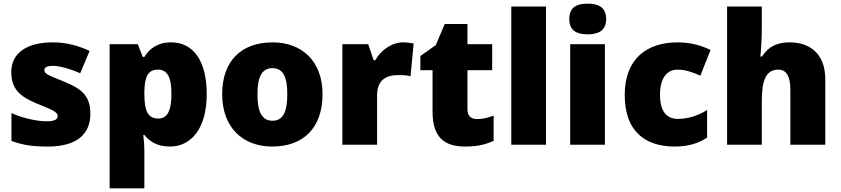

<svg xmlns="http://www.w3.org/2000/svg" viewBox="-20 -796 4623 1056"><path d="M477 -170C477 -267 431 -307 335 -346C243 -383 224 -390 224 -411C224 -426 241 -434 271 -434C304 -434 366 -418 421 -393L473 -516C404 -547 343 -563 270 -563C133 -563 42 -508 42 -400C42 -309 87 -266 179 -228C272 -190 297 -181 297 -157C297 -138 278 -129 235 -129C193 -129 113 -142 43 -174V-21C107 3 164 10 243 10C411 10 477 -65 477 -170Z M921 -563C844 -563 801 -526 774 -483H765L738 -553H583V240H774V38C774 -1 771 -29 768 -54H774C798 -24 837 10 915 10C1031 10 1117 -89 1117 -278C1117 -462 1043 -563 921 -563ZM849 -413C897 -413 923 -377 923 -280C923 -182 898 -144 850 -144C791 -144 774 -191 774 -279V-294C776 -373 793 -413 849 -413Z M1754 -278C1754 -461 1639 -563 1480 -563C1307 -563 1202 -461 1202 -278C1202 -93 1317 10 1477 10C1649 10 1754 -93 1754 -278ZM1396 -278C1396 -372 1420 -421 1478 -421C1538 -421 1560 -372 1560 -278C1560 -183 1538 -132 1479 -132C1419 -132 1396 -183 1396 -278Z M2197 -563C2134 -563 2074 -519 2044 -465H2035L2005 -553H1863V0H2054V-272C2054 -372 2125 -383 2173 -383C2208 -383 2225 -380 2238 -377L2255 -557C2244 -559 2218 -563 2197 -563Z M2603 -141C2570 -141 2551 -159 2551 -195V-410H2687V-553H2551V-664H2426L2377 -548L2292 -488V-410H2359V-182C2359 -32 2432 10 2540 10C2612 10 2653 -3 2695 -21V-160C2664 -149 2637 -141 2603 -141Z M2983 0V-760H2792V0Z M3212 -776C3156 -776 3111 -759 3111 -691C3111 -625 3156 -607 3212 -607C3267 -607 3314 -625 3314 -691C3314 -759 3267 -776 3212 -776ZM3307 -553H3116V0H3307Z M3692 10C3768 10 3823 -9 3869 -39V-191C3820 -160 3763 -142 3708 -142C3650 -142 3610 -179 3610 -275C3610 -368 3649 -413 3707 -413C3749 -413 3786 -400 3832 -380L3888 -521C3836 -547 3775 -563 3707 -563C3540 -563 3416 -475 3416 -274C3416 -77 3524 10 3692 10Z M4170 -652V-760H3979V0H4170V-243C4170 -352 4192 -413 4261 -413C4306 -413 4327 -375 4327 -302V0H4519V-360C4519 -503 4432 -563 4323 -563C4257 -563 4207 -542 4171 -485H4162C4165 -514 4170 -570 4170 -652Z"/></svg>

Font: Noto Sans Canadian Aboriginal Black
Style: Regular
Weight: 900
Designer: Monotype Design Team, Typotheque's Kevin King
Foundry: Monotype Imaging Inc.
Version: Version 2.004